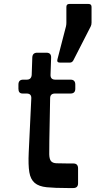

<svg xmlns="http://www.w3.org/2000/svg" viewBox="-20 -949 487 969"><path d="M214 -683Q239 -683 238 -658L235 -572Q234 -547 259 -547H336Q360 -547 360 -522V-501Q360 -477 336 -477H258Q233 -477 233 -453L229 -239Q228 -194 228.5 -170.5Q229 -147 237 -136.5Q245 -126 264.5 -125Q284 -124 322 -124H350Q374 -124 374 -99V-24Q374 0 350 0H322Q256 0 216 -4Q176 -8 155 -26Q134 -44 128 -80Q122 -116 125 -180L138 -453Q139 -477 114 -477H94Q73 -477 73 -501V-522Q73 -547 97 -547H115Q138 -547 140 -571L143 -659Q144 -683 168 -683ZM315 -914Q315 -929 330 -929H427Q442 -929 442 -914V-835Q442 -824 438 -816L350 -644Q344 -633 332 -633H283Q265 -633 270 -650L313 -816Q314 -821 314.5 -825Q315 -829 315 -834Z"/></svg>

Font: OpenDyslexic 3
Style: Regular
Weight: 400
Designer: Abelardo Gonzalez
Version: Version 1.000;PS 001.001;hotconv 1.0.56